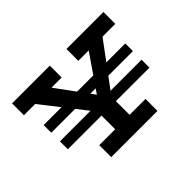

<svg xmlns="http://www.w3.org/2000/svg" viewBox="-122 -860 1101 1101"><g transform="rotate(-45 428.5 -310.0)"><path d="M58 -524V-620H364V-524ZM499 -524V-620H799V-524ZM399 -204 122 -559H256L468 -269L407 -268L608 -560H722L458 -204ZM98 -342V-404H760V-342ZM98 -208V-272H760V-208ZM371 -28V-277H488V-28ZM242 0V-97H617V0Z"/></g></svg>

Font: BioRhyme SemiBold
Style: Regular
Weight: 600
Designer: Aoife Mooney
Foundry: Aoife Mooney Type
Version: Version 1.600;gftools[0.9.33]